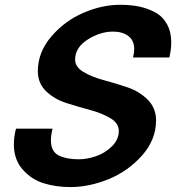

<svg xmlns="http://www.w3.org/2000/svg" viewBox="-20 -756 725 790"><path d="M684.6 -581.1C684.6 -610.4 678.7 -635.6 667 -656.7C655.3 -677.9 639.2 -694 618.7 -705.1C598.1 -716.1 576.2 -724.1 552.7 -729C529.3 -733.9 503.3 -736.3 474.6 -736.3C424.5 -736.3 373.9 -725.3 322.8 -703.1C271.6 -681 227.7 -648.4 190.9 -605.5C154.1 -562.5 135.7 -515 135.7 -462.9C135.7 -429.7 147.1 -402.2 169.9 -380.4C192.7 -358.6 220.5 -342.4 253.4 -332C286.3 -321.6 319 -312 351.6 -303.2C384.1 -294.4 411.8 -283.2 434.6 -269.5C457.4 -255.9 468.8 -238.3 468.8 -216.8C468.8 -193.4 459.3 -172.4 440.4 -153.8C421.5 -135.3 399.7 -121.7 375 -113.3C350.3 -104.8 326.5 -100.6 303.7 -100.6C269.9 -100.6 242.4 -106 221.2 -116.7C200 -127.4 189.5 -148.1 189.5 -178.7C189.5 -192.4 191.7 -208.3 196.3 -226.6H45.9C40 -205.7 37.1 -183.9 37.1 -161.1C37.1 -120.1 49.2 -85.9 73.2 -58.6C97.3 -31.2 126.1 -12.4 159.7 -2C193.2 8.5 229.8 13.7 269.5 13.7C321 13.7 373.2 2.9 426.3 -18.6C479.3 -40 525.2 -72.4 564 -115.7C602.7 -159 622.1 -207.4 622.1 -260.7C622.1 -294.6 610.7 -322.9 587.9 -345.7C565.1 -368.5 537.4 -385.4 504.9 -396.5C472.3 -407.6 439.6 -417.5 406.7 -426.3C373.9 -435.1 346 -446.3 323.2 -460C300.5 -473.6 289.1 -490.6 289.1 -510.7C289.1 -543.9 306.3 -571.5 340.8 -593.3C375.3 -615.1 410.2 -626 445.3 -626C470.7 -626 491.5 -620 507.8 -607.9C524.1 -595.9 532.2 -577.8 532.2 -553.7C532.2 -543.9 530.6 -532.6 527.3 -519.5H676.8C682 -541.7 684.6 -562.2 684.6 -581.1Z"/></svg>

Font: FreeUniversal
Style: BoldItalic
Weight: 700
Italic angle: -11°
Version: Version 1.001